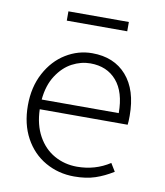

<svg xmlns="http://www.w3.org/2000/svg" viewBox="-81 -773 735 854"><g transform="rotate(10 286.0 -346.5)"><path d="M54 -263Q54 -346 88 -409.5Q122 -473 177.5 -507Q233 -541 296 -541Q395 -541 451.5 -476.5Q508 -412 508 -296Q508 -268 506 -255H109Q111 -185 139 -134.5Q167 -84 213.5 -58Q260 -32 316 -32Q398 -32 464 -75L486 -39Q446 -14 405.5 -0.5Q365 13 311 13Q240 13 181 -20.5Q122 -54 88 -116.5Q54 -179 54 -263ZM159 -706H432V-664H159ZM458 -299Q458 -394 414.5 -444.5Q371 -495 296 -495Q254 -495 214 -474Q174 -453 145 -408.5Q116 -364 110 -299Z"/></g></svg>

Font: Nebula Sans Light
Style: Regular
Weight: 300
Designer: Paul D. Hunt for Adobe (as Source Sans)
Foundry: Nebula Entertainment & Broadcasting LLC
Version: Version 1.010